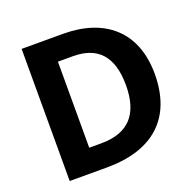

<svg xmlns="http://www.w3.org/2000/svg" viewBox="-125 -845 991 975"><g transform="rotate(-20 370.0 -357.0)"><path d="M682 -364C682 -593 538 -714 314 -714H90V0H292C538 0 682 -123 682 -364ZM525 -360C525 -204 454 -125 306 -125H241V-590H322C454 -590 525 -518 525 -360Z"/></g></svg>

Font: Noto Kufi Arabic
Style: Bold
Weight: 700
Designer: Monotype Design Team, David Williams, Khaled Hosny
Foundry: Google LLC
Version: Version 2.109